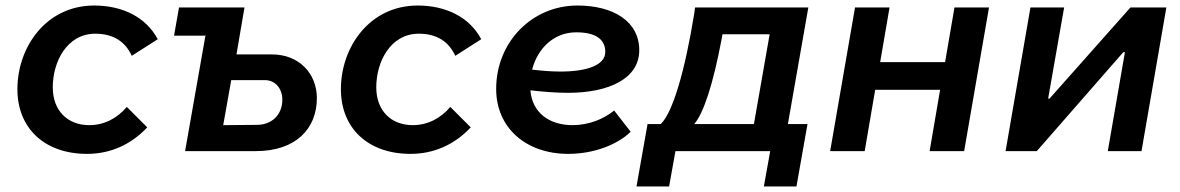

<svg xmlns="http://www.w3.org/2000/svg" viewBox="-20 -547 4272 695"><path d="M295 10C379 10 454 -23 513 -86L439 -160C406 -121 360 -94 303 -94C225 -94 171 -146 171 -231C171 -323 222 -425 325 -425C392 -425 434 -395 457 -345L551 -405C508 -486 422 -527 321 -527C148 -527 43 -378 43 -224C43 -83 141 10 295 10Z M650 0H906C1052 0 1127 -82 1127 -192C1127 -281 1062 -350 965 -350H836L865 -520H628L610 -418H722L724 -420ZM788 -94 817 -257H939C976 -257 1002 -227 1002 -186C1002 -130 962 -95 910 -95Z M1466 10C1550 10 1625 -23 1684 -86L1610 -160C1577 -121 1531 -94 1474 -94C1396 -94 1342 -146 1342 -231C1342 -323 1393 -425 1496 -425C1563 -425 1605 -395 1628 -345L1722 -405C1679 -486 1593 -527 1492 -527C1319 -527 1214 -378 1214 -224C1214 -83 1312 10 1466 10Z M2037 10C2126 10 2212 -21 2263 -70L2203 -147C2167 -117 2112 -94 2053 -94C1966 -94 1906 -141 1900 -220C1946 -215 1992 -211 2036 -211C2185 -211 2294 -263 2294 -365C2294 -470 2200 -527 2070 -527C1906 -527 1776 -395 1776 -225C1776 -85 1883 10 2037 10ZM1906 -295C1927 -374 1986 -430 2066 -430C2136 -430 2171 -405 2171 -359C2171 -310 2102 -288 2009 -288C1975 -288 1940 -291 1906 -295Z M2284 128H2402L2425 0H2768L2745 128H2863L2903 -98H2832L2906 -520H2496L2493 -498C2459 -288 2415 -140 2372 -98H2324ZM2493 -98C2526 -136 2561 -239 2593 -410L2595 -423H2766L2709 -98Z M3435 -520 3401 -322H3166L3200 -520H3075L2985 0H3110L3148 -222H3383L3345 0H3470L3560 -520Z M3620 0H3733L4046 -358H4052L3990 0H4112L4202 -520H4072L3779 -190H3774L3832 -520H3710Z"/></svg>

Font: Fixel Display 20240404 SemiBold
Style: Italic
Weight: 600
Italic angle: -10°
Designer: AlfaBravo + MacPaw
Foundry: Kyrylo Tkachov, Marchela Mozhyna, Serhii Makarenko, Maria Weinstein, Zakhar Kryvoshyya
Version: Version 1.211;Glyphs 3.2 (3225)